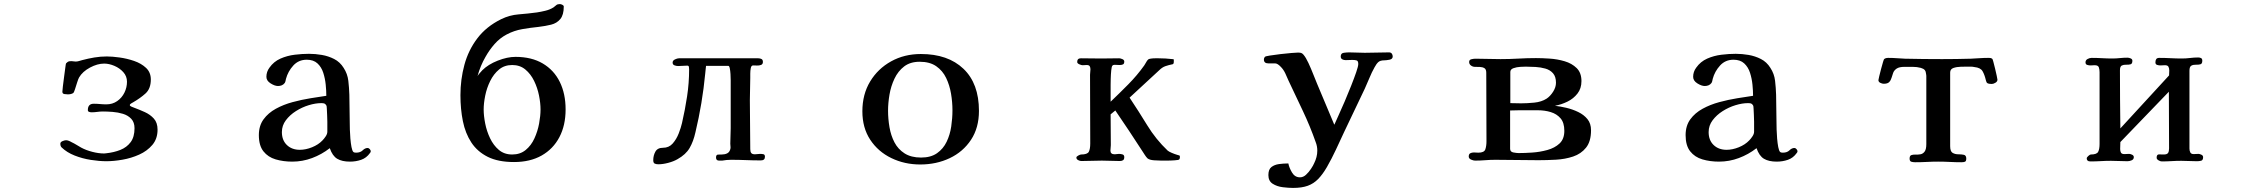

<svg xmlns="http://www.w3.org/2000/svg" viewBox="-20 -790 11040 942"><path d="M753 -154Q753 -188 735 -208Q717 -228 690.5 -240Q664 -252 637 -262Q634 -263 625.5 -266.5Q617 -270 617 -274Q617 -279 623.5 -282.5Q630 -286 633 -288Q668 -308 694 -331.5Q720 -355 720 -400Q720 -435 696.5 -457Q673 -479 638 -491Q603 -503 566.5 -508Q530 -513 504 -513Q473 -513 443 -508Q413 -503 383 -495Q376 -493 367.5 -490.5Q359 -488 351 -488Q346 -488 341 -489Q336 -490 331 -490Q321 -490 316.5 -488.5Q312 -487 304 -479Q303 -478 300.5 -458.5Q298 -439 294.5 -413.5Q291 -388 288.5 -366.5Q286 -345 286 -340Q286 -330 296 -328.5Q306 -327 313 -327Q320 -327 327 -328.5Q334 -330 340 -334Q343 -337 348 -352.5Q353 -368 358.5 -385.5Q364 -403 368 -410Q385 -439 421.5 -458.5Q458 -478 491 -478Q515 -478 541 -467Q567 -456 585 -436Q603 -416 603 -389Q603 -361 590.5 -335.5Q578 -310 555 -294Q532 -278 502 -278Q486 -278 471 -279.5Q456 -281 440 -281Q411 -281 411 -250Q411 -243 417.5 -241Q424 -239 429 -239Q443 -239 457 -241Q471 -243 485 -243Q506 -243 532.5 -241Q559 -239 583.5 -231.5Q608 -224 624 -207Q640 -190 640 -161Q640 -118 621 -92.5Q602 -67 570.5 -54.5Q539 -42 501 -38Q498 -37 491 -37Q464 -37 433 -45Q402 -53 378 -66Q369 -71 356 -79Q343 -87 332 -92Q315 -102 304 -102Q297 -102 286.5 -97.5Q276 -93 276 -85Q276 -73 282 -67Q308 -42 346 -27Q384 -12 425.5 -5.5Q467 1 502 1Q538 1 581 -6.5Q624 -14 663 -31.5Q702 -49 727.5 -79Q753 -109 753 -154Z M1586 -172V-144Q1586 -133 1578 -121Q1570 -109 1562 -101Q1542 -80 1511 -67.5Q1480 -55 1451 -55Q1412 -55 1387.5 -78.5Q1363 -102 1363 -142Q1363 -174 1382.5 -200Q1402 -226 1432 -245Q1462 -264 1495 -274Q1528 -284 1556 -284Q1565 -284 1570.5 -282.5Q1576 -281 1581 -273Q1583 -271 1583.5 -257Q1584 -243 1585 -225.5Q1586 -208 1586 -192.5Q1586 -177 1586 -172ZM1799 -48Q1799 -53 1794 -58.5Q1789 -64 1784 -64Q1771 -64 1759.5 -52.5Q1748 -41 1727 -41Q1718 -41 1714 -44Q1708 -50 1704.5 -68.5Q1701 -87 1699 -110.5Q1697 -134 1696.5 -154.5Q1696 -175 1696 -185Q1695 -220 1695 -255Q1695 -290 1694 -325Q1693 -359 1689 -393.5Q1685 -428 1666 -457Q1648 -486 1619.5 -500.5Q1591 -515 1559 -520.5Q1527 -526 1496 -526Q1463 -526 1426 -521.5Q1389 -517 1356 -502.5Q1323 -488 1302 -458Q1287 -438 1287 -413Q1287 -394 1307.5 -381Q1328 -368 1344 -368Q1354 -368 1362.5 -371.5Q1371 -375 1377 -383Q1380 -388 1381 -393.5Q1382 -399 1383 -403Q1393 -440 1419 -468.5Q1445 -497 1485 -497Q1518 -497 1537.5 -479Q1557 -461 1566 -433Q1575 -405 1578 -375Q1581 -345 1581 -320Q1547 -315 1503.5 -308Q1460 -301 1415.5 -289Q1371 -277 1333.5 -256.5Q1296 -236 1273 -204.5Q1250 -173 1250 -127Q1250 -76 1272.5 -47.5Q1295 -19 1332.5 -8Q1370 3 1414 3Q1464 3 1511 -14.5Q1558 -32 1598 -63Q1611 -25 1634.5 -11Q1658 3 1697 3Q1726 3 1752 -6Q1778 -15 1795 -39Q1799 -43 1799 -48Z M2632 -253Q2632 -222 2625 -184Q2618 -146 2602 -111Q2586 -76 2559 -54Q2532 -32 2493 -32Q2454 -32 2427.5 -54.5Q2401 -77 2384.5 -111.5Q2368 -146 2360.5 -184Q2353 -222 2353 -253Q2353 -283 2360.5 -320.5Q2368 -358 2385 -392.5Q2402 -427 2428.5 -449Q2455 -471 2493 -471Q2531 -471 2557.5 -449Q2584 -427 2600.5 -393Q2617 -359 2624.5 -321.5Q2632 -284 2632 -253ZM2755 -253Q2755 -330 2726.5 -388Q2698 -446 2643 -478.5Q2588 -511 2509 -511Q2469 -511 2422 -492.5Q2375 -474 2346 -445Q2340 -438 2334 -431.5Q2328 -425 2323 -417Q2337 -468 2362 -511Q2381 -545 2406.5 -574Q2432 -603 2466 -621Q2502 -640 2542 -647Q2582 -654 2622 -658Q2656 -662 2684 -669Q2712 -676 2729 -696.5Q2746 -717 2746 -758Q2746 -763 2739 -766.5Q2732 -770 2727 -770Q2715 -770 2709.5 -765Q2704 -760 2696 -754Q2679 -743 2656.5 -737.5Q2634 -732 2614 -729Q2569 -723 2524.5 -719.5Q2480 -716 2439 -696Q2366 -660 2322 -602Q2278 -544 2258.5 -472Q2239 -400 2239 -323Q2239 -255 2251 -195.5Q2263 -136 2292.5 -91Q2322 -46 2373 -20.5Q2424 5 2502 5Q2581 5 2637.5 -27Q2694 -59 2724.5 -117Q2755 -175 2755 -253Z M3733 -21Q3733 -32 3725 -33.5Q3717 -35 3709 -35Q3703 -35 3696.5 -34Q3690 -33 3684 -33Q3671 -33 3666 -39Q3661 -45 3661 -58Q3661 -118 3660 -178.5Q3659 -239 3659 -299Q3659 -326 3660 -353Q3661 -380 3661 -408Q3661 -414 3661 -428.5Q3661 -443 3663.5 -456Q3666 -469 3675 -469Q3683 -469 3694 -468.5Q3705 -468 3714 -471.5Q3723 -475 3723 -486Q3723 -497 3716 -500.5Q3709 -504 3700 -504H3311Q3303 -504 3291.5 -498.5Q3280 -493 3280 -483Q3280 -473 3289 -469.5Q3298 -466 3307 -466Q3318 -466 3329.5 -467Q3341 -468 3352 -468Q3359 -468 3360 -461.5Q3361 -455 3361 -450Q3361 -383 3351 -317Q3341 -251 3326 -186Q3321 -164 3310 -135.5Q3299 -107 3280.5 -86Q3262 -65 3233 -65Q3206 -65 3195.5 -46Q3185 -27 3185 -4Q3185 9 3192 12.5Q3199 16 3210 16Q3232 16 3258.5 9Q3285 2 3304 -9Q3345 -32 3363.5 -64Q3382 -96 3392 -141Q3409 -212 3421 -284Q3433 -356 3440 -429Q3441 -439 3442 -448.5Q3443 -458 3444 -467H3553Q3558 -467 3560.5 -455Q3563 -443 3564 -426.5Q3565 -410 3565 -396Q3565 -382 3565 -378Q3565 -324 3565 -270Q3565 -216 3565 -161Q3565 -142 3564 -123Q3563 -104 3563 -85Q3563 -78 3564 -71Q3565 -64 3563 -58Q3559 -43 3547.5 -37.5Q3536 -32 3522 -32Q3512 -32 3502.5 -31.5Q3493 -31 3493 -17Q3493 -2 3508 -2Q3512 -2 3515.5 -2Q3519 -2 3523 -2Q3534 -4 3545 -5Q3556 -6 3567 -6Q3604 -6 3640 -4.5Q3676 -3 3713 -3Q3733 -3 3733 -21Z M4653 -249Q4653 -210 4647 -169.5Q4641 -129 4624.5 -94.5Q4608 -60 4577.5 -38.5Q4547 -17 4499 -17Q4450 -17 4418 -37.5Q4386 -58 4368.5 -91.5Q4351 -125 4344 -166Q4337 -207 4337 -247Q4337 -284 4344 -325.5Q4351 -367 4368.5 -404Q4386 -441 4416 -464Q4446 -487 4492 -487Q4542 -487 4573.5 -465Q4605 -443 4622 -407.5Q4639 -372 4646 -330.5Q4653 -289 4653 -249ZM4783 -246Q4783 -380 4707 -452.5Q4631 -525 4498 -525Q4417 -525 4352 -489Q4287 -453 4249 -390Q4211 -327 4211 -244Q4211 -163 4249.5 -104.5Q4288 -46 4353 -14.5Q4418 17 4495 17Q4574 17 4639.5 -14Q4705 -45 4744 -104Q4783 -163 4783 -246Z M5769 -19Q5769 -25 5767 -27Q5767 -27 5755 -30.5Q5743 -34 5729 -40Q5715 -46 5709 -51Q5651 -106 5608.5 -175.5Q5566 -245 5522 -311L5667 -445Q5682 -460 5698 -465.5Q5714 -471 5734 -475Q5738 -477 5738.5 -481.5Q5739 -486 5739 -490Q5739 -492 5739 -495Q5739 -498 5737 -500H5736Q5735 -500 5734 -500Q5733 -500 5732 -500Q5715 -502 5698 -503Q5681 -504 5664 -504Q5660 -504 5648.5 -504Q5637 -504 5626.5 -502.5Q5616 -501 5613 -498Q5607 -492 5603 -484Q5599 -476 5594 -469Q5559 -420 5516 -376.5Q5473 -333 5429 -291Q5429 -311 5429 -332Q5429 -353 5429 -374Q5429 -382 5429.5 -403Q5430 -424 5432 -444.5Q5434 -465 5438 -468Q5441 -472 5449 -472Q5455 -472 5461 -471.5Q5467 -471 5474 -471Q5483 -471 5489.5 -474Q5496 -477 5496 -488Q5496 -496 5486.5 -500Q5477 -504 5471 -504Q5449 -504 5427 -503.5Q5405 -503 5383 -503Q5358 -503 5333 -503.5Q5308 -504 5283 -504Q5265 -504 5265 -486Q5265 -479 5275.5 -474.5Q5286 -470 5291 -470Q5296 -470 5301.5 -470.5Q5307 -471 5312 -471Q5323 -471 5326.5 -465Q5330 -459 5330 -450Q5330 -443 5329 -436.5Q5328 -430 5328 -423Q5328 -339 5328.5 -254.5Q5329 -170 5329 -86Q5329 -59 5322 -45.5Q5315 -32 5284 -32Q5280 -32 5270.5 -27Q5261 -22 5261 -17Q5261 -9 5269.5 -4.5Q5278 0 5285 0Q5311 0 5336 -1Q5361 -2 5386 -2Q5408 -2 5430 -1Q5452 0 5474 0Q5484 0 5490 -4Q5496 -8 5496 -19Q5496 -30 5487 -32.5Q5478 -35 5470 -35Q5465 -35 5459.5 -34Q5454 -33 5449 -33Q5428 -33 5428 -51Q5428 -58 5429 -64.5Q5430 -71 5430 -78Q5430 -116 5429.5 -154Q5429 -192 5429 -229L5452 -248Q5486 -198 5519.5 -148Q5553 -98 5585 -48Q5591 -39 5597 -29.5Q5603 -20 5610 -13Q5620 -5 5642.5 -3.5Q5665 -2 5678 -2Q5684 -2 5704 -2Q5724 -2 5743.5 -3.5Q5763 -5 5765 -7Q5769 -11 5769 -19Z M6813 -513Q6813 -521 6808.5 -527Q6804 -533 6795 -533Q6765 -533 6735.5 -532Q6706 -531 6676 -531Q6657 -531 6638 -532Q6619 -533 6599 -533Q6588 -533 6573 -531Q6558 -529 6558 -513Q6558 -503 6565.5 -499Q6573 -495 6582 -495Q6590 -495 6598.5 -495.5Q6607 -496 6615 -496Q6628 -496 6636 -493.5Q6644 -491 6644 -476Q6644 -465 6634 -436Q6624 -407 6609 -369Q6594 -331 6577.5 -292.5Q6561 -254 6547 -223.5Q6533 -193 6527 -179H6526Q6505 -229 6484 -279Q6463 -329 6442 -379Q6434 -398 6423 -426Q6412 -454 6399.5 -481Q6387 -508 6375 -522Q6369 -529 6363 -530.5Q6357 -532 6348 -532Q6341 -532 6316 -530Q6291 -528 6262 -524.5Q6233 -521 6210.5 -517.5Q6188 -514 6186 -511Q6181 -506 6181 -498Q6181 -479 6203 -479Q6224 -479 6236 -479Q6248 -479 6264 -462Q6277 -449 6286 -430Q6295 -411 6302 -394Q6337 -320 6372.5 -245Q6408 -170 6435 -93Q6439 -83 6441 -72.5Q6443 -62 6443 -51Q6443 -35 6439 -19.5Q6435 -4 6428 10Q6423 22 6412 38.5Q6401 55 6387.5 67.5Q6374 80 6358 80Q6333 80 6319 56.5Q6305 33 6301 12H6297Q6277 12 6255 15Q6233 18 6218 29.5Q6203 41 6203 69Q6203 98 6224 111.5Q6245 125 6273.5 128.5Q6302 132 6324 132Q6367 132 6396 121.5Q6425 111 6447 88.5Q6469 66 6490 30Q6514 -12 6534.5 -56Q6555 -100 6575 -143Q6600 -196 6625.5 -249Q6651 -302 6676 -355Q6688 -381 6699 -408Q6710 -435 6724 -460Q6733 -477 6742.5 -485.5Q6752 -494 6772 -494Q6781 -494 6797 -497Q6813 -500 6813 -513Z M7655 -148Q7655 -108 7631.5 -86Q7608 -64 7571.5 -54Q7535 -44 7497.5 -41.5Q7460 -39 7431 -39Q7421 -39 7405 -42Q7389 -45 7389 -60V-248Q7411 -249 7433 -249Q7455 -249 7477 -249H7525Q7559 -249 7588.5 -240Q7618 -231 7636.5 -209.5Q7655 -188 7655 -148ZM7614 -384Q7614 -362 7600 -340Q7586 -318 7568 -306Q7543 -290 7507.5 -286.5Q7472 -283 7443 -283Q7430 -283 7417 -283.5Q7404 -284 7390 -284V-437Q7390 -450 7405.5 -455.5Q7421 -461 7439 -462Q7457 -463 7466 -463Q7488 -463 7513.5 -461.5Q7539 -460 7562 -453.5Q7585 -447 7599.5 -430.5Q7614 -414 7614 -384ZM7786 -151Q7786 -184 7768.5 -205.5Q7751 -227 7723 -240.5Q7695 -254 7665 -261Q7635 -268 7609 -271Q7641 -277 7670.5 -291.5Q7700 -306 7719.5 -331Q7739 -356 7739 -392Q7739 -433 7715.5 -456Q7692 -479 7656.5 -489.5Q7621 -500 7583 -502.5Q7545 -505 7516 -505Q7473 -505 7429.5 -502.5Q7386 -500 7342 -500Q7311 -500 7280.5 -501Q7250 -502 7218 -502Q7211 -502 7199.5 -499.5Q7188 -497 7188 -486Q7188 -475 7197 -468.5Q7206 -462 7216 -462Q7228 -462 7241 -461.5Q7254 -461 7263 -455.5Q7272 -450 7272 -433Q7272 -349 7272.5 -265Q7273 -181 7273 -97Q7273 -74 7267.5 -57.5Q7262 -41 7233 -41Q7228 -41 7222.5 -41.5Q7217 -42 7211 -42Q7201 -42 7193.5 -38Q7186 -34 7186 -22Q7186 -12 7197.5 -7Q7209 -2 7217 -2Q7242 -2 7267 -4Q7292 -6 7317 -6Q7370 -6 7423 -5Q7476 -4 7528 -4Q7569 -4 7614 -6.5Q7659 -9 7698 -22Q7737 -35 7761.5 -65.5Q7786 -96 7786 -151Z M8586 -172V-144Q8586 -133 8578 -121Q8570 -109 8562 -101Q8542 -80 8511 -67.5Q8480 -55 8451 -55Q8412 -55 8387.5 -78.5Q8363 -102 8363 -142Q8363 -174 8382.5 -200Q8402 -226 8432 -245Q8462 -264 8495 -274Q8528 -284 8556 -284Q8565 -284 8570.5 -282.5Q8576 -281 8581 -273Q8583 -271 8583.5 -257Q8584 -243 8585 -225.5Q8586 -208 8586 -192.5Q8586 -177 8586 -172ZM8799 -48Q8799 -53 8794 -58.5Q8789 -64 8784 -64Q8771 -64 8759.5 -52.5Q8748 -41 8727 -41Q8718 -41 8714 -44Q8708 -50 8704.5 -68.5Q8701 -87 8699 -110.5Q8697 -134 8696.5 -154.5Q8696 -175 8696 -185Q8695 -220 8695 -255Q8695 -290 8694 -325Q8693 -359 8689 -393.5Q8685 -428 8666 -457Q8648 -486 8619.5 -500.5Q8591 -515 8559 -520.5Q8527 -526 8496 -526Q8463 -526 8426 -521.5Q8389 -517 8356 -502.5Q8323 -488 8302 -458Q8287 -438 8287 -413Q8287 -394 8307.5 -381Q8328 -368 8344 -368Q8354 -368 8362.5 -371.5Q8371 -375 8377 -383Q8380 -388 8381 -393.5Q8382 -399 8383 -403Q8393 -440 8419 -468.5Q8445 -497 8485 -497Q8518 -497 8537.5 -479Q8557 -461 8566 -433Q8575 -405 8578 -375Q8581 -345 8581 -320Q8547 -315 8503.5 -308Q8460 -301 8415.5 -289Q8371 -277 8333.5 -256.5Q8296 -236 8273 -204.5Q8250 -173 8250 -127Q8250 -76 8272.5 -47.5Q8295 -19 8332.5 -8Q8370 3 8414 3Q8464 3 8511 -14.5Q8558 -32 8598 -63Q8611 -25 8634.5 -11Q8658 3 8697 3Q8726 3 8752 -6Q8778 -15 8795 -39Q8799 -43 8799 -48Z M9780 -399Q9780 -402 9776.5 -418Q9773 -434 9768.5 -453Q9764 -472 9760 -486.5Q9756 -501 9755 -501Q9750 -505 9745.5 -505.5Q9741 -506 9735 -506Q9713 -506 9692 -504.5Q9671 -503 9649 -502Q9614 -501 9578.5 -500.5Q9543 -500 9508 -500Q9463 -500 9417.5 -500.5Q9372 -501 9327 -502Q9306 -503 9285.5 -504.5Q9265 -506 9244 -506Q9231 -506 9224 -500Q9223 -500 9218.5 -485.5Q9214 -471 9209 -451.5Q9204 -432 9200 -416Q9196 -400 9196 -397Q9196 -388 9205.5 -383.5Q9215 -379 9222 -379Q9241 -379 9249 -387.5Q9257 -396 9260.5 -408.5Q9264 -421 9268.5 -433Q9273 -445 9285.5 -453.5Q9298 -462 9324 -462Q9344 -462 9364.5 -462Q9385 -462 9404 -457Q9418 -453 9423.5 -446Q9429 -439 9430 -426Q9431 -422 9431 -418Q9431 -414 9431 -410V-83Q9431 -57 9422.5 -46Q9414 -35 9402 -33Q9390 -31 9378 -31.5Q9366 -32 9357.5 -29Q9349 -26 9349 -12Q9349 1 9357.5 3.5Q9366 6 9376 6Q9405 6 9433 4.5Q9461 3 9489 3Q9518 3 9546.5 4.5Q9575 6 9603 6Q9614 6 9620.5 3.5Q9627 1 9627 -12Q9627 -28 9615 -30.5Q9603 -33 9587.5 -33Q9572 -33 9560 -40Q9548 -47 9548 -73V-434Q9548 -451 9564 -456.5Q9580 -462 9600 -462.5Q9620 -463 9631 -463Q9640 -463 9649 -463Q9658 -463 9667 -461Q9697 -458 9707 -440.5Q9717 -423 9723 -397Q9724 -394 9725 -390.5Q9726 -387 9728 -384Q9732 -380 9739.5 -379Q9747 -378 9752 -378Q9760 -378 9770 -384Q9780 -390 9780 -399Z M10789 -19Q10789 -27 10780.5 -31Q10772 -35 10766 -35Q10760 -35 10754.5 -34.5Q10749 -34 10743 -34Q10730 -34 10726 -42.5Q10722 -51 10722 -61V-443Q10722 -463 10731.5 -468Q10741 -473 10753.5 -472.5Q10766 -472 10775.5 -474.5Q10785 -477 10785 -492Q10785 -502 10779 -505Q10773 -508 10765 -508Q10745 -508 10725 -505.5Q10705 -503 10685 -503Q10657 -503 10629.5 -504.5Q10602 -506 10574 -506Q10563 -506 10559 -500Q10555 -494 10555 -484Q10555 -474 10563.5 -471.5Q10572 -469 10579 -469Q10585 -469 10590.5 -469.5Q10596 -470 10602 -470Q10615 -470 10619 -462.5Q10623 -455 10623 -444Q10623 -438 10622.5 -432Q10622 -426 10622 -420L10383 -160Q10382 -231 10381.5 -302.5Q10381 -374 10381 -445Q10381 -464 10390 -468.5Q10399 -473 10411.5 -472.5Q10424 -472 10433 -474.5Q10442 -477 10442 -492Q10442 -500 10433.5 -503.5Q10425 -507 10418 -507Q10399 -507 10380.5 -505Q10362 -503 10344 -503Q10319 -503 10293.5 -504.5Q10268 -506 10242 -506Q10232 -506 10222 -500.5Q10212 -495 10212 -484Q10212 -474 10220.5 -471.5Q10229 -469 10236 -469Q10241 -469 10246.5 -469.5Q10252 -470 10257 -470Q10274 -470 10277.5 -459.5Q10281 -449 10281 -436V-84Q10281 -58 10274 -45Q10267 -32 10238 -32Q10234 -32 10226 -25Q10218 -18 10218 -13Q10218 2 10236 2Q10262 2 10287 0.5Q10312 -1 10337 -1Q10357 -1 10377.5 0Q10398 1 10418 1Q10428 1 10438.5 -3.5Q10449 -8 10449 -19Q10449 -27 10440.5 -31Q10432 -35 10426 -35Q10420 -35 10414.5 -34.5Q10409 -34 10403 -34Q10390 -34 10386 -41Q10382 -48 10382 -59Q10382 -67 10382.5 -76Q10383 -85 10383 -93L10621 -340Q10621 -270 10621.5 -201Q10622 -132 10622 -62Q10622 -47 10617 -39.5Q10612 -32 10596 -32Q10585 -32 10573 -32.5Q10561 -33 10561 -16Q10561 -9 10570 -3.5Q10579 2 10586 2Q10610 2 10634 0.5Q10658 -1 10682 -1Q10701 -1 10720 0Q10739 1 10758 1Q10770 1 10779.5 -1.5Q10789 -4 10789 -19Z"/></svg>

Font: UoqMunThenKhung
Style: Regular
Weight: 400
Designer: Font-Kai, 金井和夫, 宇文滿月
Foundry: Kazuo Kanai, Moonlit Owen
Version: Version 1.197